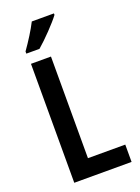

<svg xmlns="http://www.w3.org/2000/svg" viewBox="-173 -1010 787 1083"><g transform="rotate(-20 221.0 -468.5)"><path d="M296 -928V-937H163C141 -893 106 -838 72 -790V-777H151C197 -816 268 -890 296 -928ZM77 0H421V-104H197V-714H77Z"/></g></svg>

Font: Noto Sans Gurmukhi UI Condensed SemiBold
Style: Regular
Weight: 600
Width: 3
Designer: Jelle Bosma - Monotype Design Team
Foundry: Monotype Imaging Inc.
Version: Version 2.004